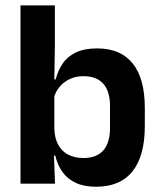

<svg xmlns="http://www.w3.org/2000/svg" viewBox="-20 -681 596 712"><path d="M336 11.5Q292 11.5 261.2 -2.8Q230.5 -17 211.8 -43Q193 -69 185 -104H148.5L181.5 -202Q183 -167 196.5 -143Q210 -119 234 -107Q258 -95 289.5 -95Q338 -95 363 -123.2Q388 -151.5 388 -208V-287.5Q388 -342.5 363 -370.5Q338 -398.5 289.5 -398.5Q261 -398.5 238.5 -387.8Q216 -377 201 -359Q186 -341 179.5 -317.5L150.5 -386.5H186.5Q194.5 -418.5 212 -444.8Q229.5 -471 260.8 -486.2Q292 -501.5 340.5 -501.5Q427 -501.5 472 -445.8Q517 -390 517 -281V-213Q517 -103 471.5 -45.8Q426 11.5 336 11.5ZM56 0V-661H183.5V-510L181 -360.5L181.5 -345V-150.5L179.5 -120L184 0Z"/></svg>

Font: Anek Gujarati Medium SemiBold
Style: Regular
Weight: 600
Version: Version 1.003